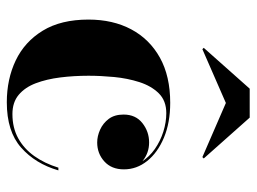

<svg xmlns="http://www.w3.org/2000/svg" viewBox="-115 -629 754 564"><g transform="rotate(90 262.0 -347.0)"><path d="M280.5 10Q212.5 10 157.5 -16.2Q102.5 -42.5 70 -95.8Q37.5 -149 37.5 -230Q37.5 -301.5 66.2 -355.5Q95 -409.5 149.5 -439.8Q204 -470 282 -470Q340.5 -470 384.5 -451.5Q428.5 -433 453 -402.2Q477.5 -371.5 477.5 -334Q477.5 -297.5 454.2 -276.5Q431 -255.5 398.5 -255.5Q380 -255.5 361 -264Q342 -272.5 329.2 -289.5Q316.5 -306.5 316.5 -333Q316.5 -368.5 341.5 -388.2Q366.5 -408 398.5 -408Q429.5 -408 453 -388.8Q476.5 -369.5 476.5 -334H470Q470 -362.5 455.5 -385.5Q441 -408.5 417.8 -424.8Q394.5 -441 366.8 -449.8Q339 -458.5 312.5 -458.5Q276 -458.5 254.2 -436.5Q232.5 -414.5 221.2 -379.5Q210 -344.5 206.2 -305Q202.5 -265.5 202.5 -230Q202.5 -187 207.5 -147Q212.5 -107 224.5 -75.2Q236.5 -43.5 258.5 -25Q280.5 -6.5 315 -6.5Q355.5 -6.5 386.2 -23.5Q417 -40.5 438.5 -70.8Q460 -101 472.5 -141.5H480.5Q461 -74 413.5 -32Q366 10 280.5 10ZM124.5 -564.5 120.5 -568.5 240.5 -703.5H325.5L445.5 -568.5L441.5 -564.5L282.5 -633.5Z"/></g></svg>

Font: Bodoni Moda 28pt
Style: Bold
Weight: 700
Designer: Owen Earl
Foundry: indestructible type
Version: Version 2.005